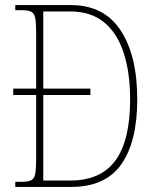

<svg xmlns="http://www.w3.org/2000/svg" viewBox="-20 -734 609 754"><path d="M40 0V-20H62Q88 -20 101 -25.5Q114 -31 118 -50Q122 -69 122 -109V-361H32V-386H122V-608Q122 -646 118 -664.5Q114 -683 101.5 -688.5Q89 -694 64 -694H40V-714H259Q388 -714 453.5 -615Q519 -516 519 -343Q519 -178 456.5 -89Q394 0 260 0ZM255 -25Q376 -25 433.5 -104Q491 -183 491 -343Q491 -449 465.5 -527Q440 -605 388 -647Q336 -689 256 -689H150V-386H335V-361H150V-25Z"/></svg>

Font: Noto Serif Thai Condensed Thin
Style: Regular
Weight: 100
Width: 3
Designer: Monotype Design Team
Foundry: Monotype Imaging Inc.
Version: Version 2.001; ttfautohint (v1.8.4.7-5d5b)